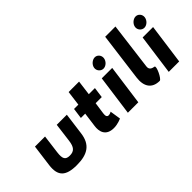

<svg xmlns="http://www.w3.org/2000/svg" viewBox="-23 -512 754 754"><g transform="rotate(-45 354.0 -135.0)"><path d="M100 -164H44L32 -73C25 -18 48 4 109 4C170 4 202 -18 209 -73L221 -164H165L155 -86C151 -54 140 -42 116 -42C92 -42 86 -54 90 -86Z M281 -160H257L251 -116H275L267 -56C263 -29 270 4 315 4C338 4 358 -6 358 -6L351 -51C351 -51 344 -46 336 -46C327 -46 324 -53 326 -67L333 -116H367L373 -160H339L347 -222H289Z M427 -218C425 -203 437 -190 451 -190C465 -190 479 -203 481 -218C483 -233 472 -246 458 -246C444 -246 429 -233 427 -218ZM396 0H454L477 -168H419Z M573 0C583 0 608 -52 598 -54C595 -55 573 -56 576 -77L601 -274H544L518 -74C512 -28 531 0 573 0Z M654 -218C652 -203 664 -190 678 -190C692 -190 706 -203 708 -218C710 -233 699 -246 685 -246C671 -246 656 -233 654 -218ZM623 0H681L704 -168H646Z"/></g></svg>

Font: Hussar Tani
Style: DwaKurs
Weight: 700
Foundry: Cannot Into Space Fonts
Version: Version 0.92